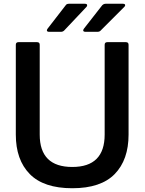

<svg xmlns="http://www.w3.org/2000/svg" viewBox="-20 -987 768 1020"><path d="M64 -272V-749Q64 -763 78 -763H177Q191 -763 191 -749V-272Q191 -100 364 -100Q536 -100 536 -272V-749Q536 -763 550 -763H649Q663 -763 663 -749V-272Q663 -138 589.5 -62.5Q516 13 364 13Q212 13 138 -62.5Q64 -138 64 -272ZM241 -818Q229 -818 229 -826Q229 -829 233 -835L329 -959Q334 -967 346 -967H431Q443 -967 443 -959Q443 -954 439 -950L321 -825Q314 -818 304 -818ZM434 -818Q422 -818 422 -826Q422 -829 426 -835L523 -959Q531 -967 541 -967H633Q645 -967 645 -959Q645 -955 640 -950L515 -825Q509 -818 498 -818Z"/></svg>

Font: Open Sauce Two SemiBold
Style: Regular
Weight: 600
Designer: Alfredo Marco Pradil
Foundry: Creative Sauce Fz LLC
Version: Version 1.477